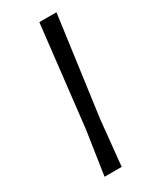

<svg xmlns="http://www.w3.org/2000/svg" viewBox="-170 -689 599 738"><g transform="rotate(-30 129.5 -320.0)"><path d="M159 -199 139 0H63L92 -193L143 -640H219Z"/></g></svg>

Font: Alegreya Sans SC
Style: Italic
Weight: 400
Italic angle: -7°
Designer: Juan Pablo del Peral
Foundry: Huerta Tipografica
Version: Version 2.008; ttfautohint (v1.6)